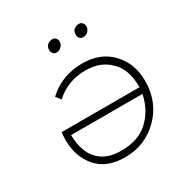

<svg xmlns="http://www.w3.org/2000/svg" viewBox="-162 -840 947 978"><g transform="rotate(-30 311.0 -351.5)"><path d="M346.1 -522Q453.1 -522 516.5 -454.5Q580 -387 580 -285.1Q580 -161.1 498 -79.6Q416.1 1.8 298.1 1.8Q191.1 1.8 134.7 -62.6Q78.2 -127.1 78.2 -226.1Q78.2 -248.1 81.2 -271.1H539Q539 -377 485 -428Q431.1 -483 343.1 -483Q238.1 -483 164.1 -415L142.1 -444Q226.1 -522 346.1 -522ZM115.2 -234.1Q115.2 -181.1 132.7 -136.4Q150.1 -91.6 190.6 -64.4Q231.1 -37.1 299.1 -37.1Q399.1 -37.1 458.1 -92.1Q517 -147.1 535 -234.1ZM262 -635Q249 -635 242 -644Q235 -653 235 -665Q235 -686 248 -695.5Q261 -705 276 -705Q289 -705 296 -696Q303 -687 303 -676Q303 -659 290.2 -647Q277.5 -635 262 -635ZM418 -635Q405 -635 398 -644Q391 -653 391 -665Q391 -686 404 -695.5Q417 -705 432 -705Q445 -705 452.5 -696Q460 -687 460 -676Q460 -661.5 449.2 -648.2Q438.5 -635 418 -635Z"/></g></svg>

Font: Argentum Sans ExtraLight
Style: Italic
Weight: 200
Italic angle: -11°
Designer: Julieta Ulanovsky (font), Cristiano Sobral (main changes and remaster)
Foundry: Julieta Ulanovsky (font), Cristiano Sobral (main changes and remaster)
Version: Version 2.007;June 15, 2022;FontCreator 14.0.0.2814 64-bit; 